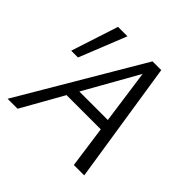

<svg xmlns="http://www.w3.org/2000/svg" viewBox="-166 -819 980 980"><g transform="rotate(45 324.0 -329.0)"><path d="M493 0 407 -617H435L87 0H15L403 -658H466L568 0ZM174 -226 207 -285H481L498 -226ZM120 -403H71L154 -658H222Z"/></g></svg>

Font: Ysabeau
Style: Italic
Weight: 400
Italic angle: -12°
Designer: Christian Thalmann (Catharsis Fonts)
Version: Version 2.000;gftools[0.9.27.dev2+g8671c4b]